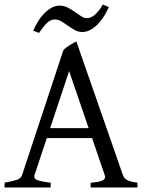

<svg xmlns="http://www.w3.org/2000/svg" viewBox="-20 -825 635 845"><path d="M370.1 -261.2 284.2 -512.2 200.7 -261.2ZM186 -217.3 131.8 -54.2Q127 -39.1 145 -32.2Q163.1 -25.4 203.1 -21V0H0V-21Q33.2 -26.9 52.7 -33.2Q72.3 -39.6 77.1 -54.2L258.8 -604Q270 -616.2 286.6 -626.2Q303.2 -636.2 315.9 -643.1L521 -54.2Q523.4 -47.4 527.8 -42Q532.2 -36.6 539.6 -32.7Q546.9 -28.8 558.1 -25.9Q569.3 -22.9 585 -21V0H378.9V-21Q417 -23.4 431.6 -30.8Q446.3 -38.1 440.9 -54.2L385.3 -217.3ZM459 -793.9Q450.2 -773.9 438 -754.4Q425.8 -734.9 410.9 -719.2Q396 -703.6 378.4 -693.8Q360.8 -684.1 341.8 -684.1Q324.7 -684.1 309.3 -692.6Q293.9 -701.2 279.3 -711.7Q264.6 -722.2 250.2 -730.7Q235.8 -739.3 221.7 -739.3Q202.1 -739.3 186 -723.4Q169.9 -707.5 151.9 -680.2L126 -689.9Q134.8 -710 146.7 -729.7Q158.7 -749.5 173.8 -765.1Q189 -780.8 206.3 -790.5Q223.6 -800.3 242.7 -800.3Q261.2 -800.3 277.8 -791.7Q294.4 -783.2 309.1 -772.7Q323.7 -762.2 336.9 -753.7Q350.1 -745.1 361.8 -745.1Q380.4 -745.1 398.2 -760.7Q416 -776.4 432.6 -805.2Z"/></svg>

Font: Gentium Plus
Style: Regular
Weight: 400
Designer: J. Victor Gaultney, Annie Olsen, Iska Routamaa
Foundry: SIL International
Version: Version 1.510